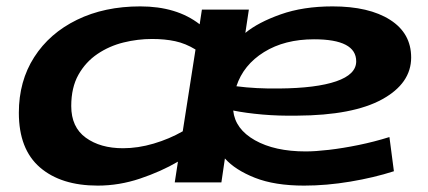

<svg xmlns="http://www.w3.org/2000/svg" viewBox="-20 -571 1339 601"><path d="M286 10Q171 10 105 -47Q39 -104 39 -218Q39 -317 87 -392Q135 -467 221 -509Q307 -551 419 -551Q533 -551 605 -495L612 -541H759L748 -468Q788 -501 858.5 -526Q929 -551 1021 -551Q1135 -551 1201 -509Q1267 -467 1267 -391Q1267 -310 1176 -260Q1085 -210 910 -209Q852 -208 801 -212.5Q750 -217 710 -225Q716 -167 778 -132Q840 -97 937 -97Q967 -97 1010 -102Q1053 -107 1102 -117Q1151 -127 1199 -142L1213 -35Q1151 -15 1076.5 -2.5Q1002 10 932 10Q840 10 778 -14.5Q716 -39 684 -75L673 0H527L537 -65Q484 -34 418.5 -12Q353 10 286 10ZM365 -107Q412 -107 461 -121.5Q510 -136 552 -160L592 -416Q561 -435 528.5 -442Q496 -449 456 -449Q411 -449 366.5 -438Q322 -427 285 -402Q248 -377 225.5 -337Q203 -297 203 -239Q203 -173 248.5 -140Q294 -107 365 -107ZM963 -448Q871 -448 806.5 -408Q742 -368 720 -301Q781 -293 854 -294Q970 -295 1032.5 -316.5Q1095 -338 1095 -379Q1095 -448 963 -448Z"/></svg>

Font: Georama ExtraExtended SemiBold
Style: Italic
Weight: 600
Width: 8
Italic angle: -9°
Designer: Jean-Baptiste Levee
Foundry: Production Type
Version: Version 1.000